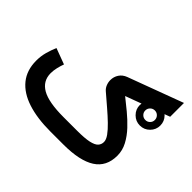

<svg xmlns="http://www.w3.org/2000/svg" viewBox="-151 -969 1213 1213"><g transform="rotate(45 455.5 -362.5)"><path d="M740.2 -518.1Q740.2 -535.9 752.8 -548.5Q765.4 -561 783.2 -561Q801.1 -561 813.4 -548.5Q825.7 -535.9 825.7 -518Q825.7 -500.2 813.3 -487.9Q801 -475.6 783.2 -475.6Q765.3 -475.6 752.8 -487.9Q740.2 -500.3 740.2 -518.1ZM691.4 -518.1Q691.4 -480.3 718.4 -453.3Q745.4 -426.3 783.2 -426.3Q821 -426.3 848 -453.2Q875 -480.2 875 -518Q875 -555.9 848 -582.9Q821 -609.9 783.2 -609.9Q745.4 -609.9 718.4 -582.9Q691.4 -555.9 691.4 -518.1ZM525.9 -123H405.3Q271.4 -123 211.4 -157.6Q151.4 -192.1 150.9 -261.2Q150.9 -285.9 157.1 -312.5Q163.4 -339 171.5 -360.4L64.6 -400.2Q50.6 -367.3 40.4 -330.5Q30.3 -293.7 30.3 -253.9Q30.3 -168.3 76.1 -111.8Q121.9 -55.4 207.1 -27.7Q292.3 0 410.2 0H526.4Q672.2 0 745 -46.9Q817.9 -93.8 817.9 -191.4Q817.9 -238.2 795.4 -280.4Q772.9 -322.6 737.6 -360.1Q702.2 -397.7 662 -430.8Q621.7 -463.9 585.7 -492.5L879.6 -601.1V-724.5L510.4 -587.2Q480.1 -575.8 464.2 -551.7Q448.2 -527.5 448.2 -497.6Q448.2 -477.7 455.9 -458.7Q463.6 -439.6 479.3 -426.5Q519.5 -391.9 558.2 -358.8Q596.9 -325.7 628.1 -295.5Q659.4 -265.3 678.1 -239.4Q696.8 -213.4 696.8 -192.9Q696.8 -170.4 682.4 -154.8Q668.1 -139.2 631.1 -131.1Q594.1 -123 525.9 -123Z"/></g></svg>

Font: Vazir Variable Regular
Style: Regular
Weight: 400
Designer: Saber Rastikerdar
Foundry: Saber Rastikerdar
Version: Version 30.1.0